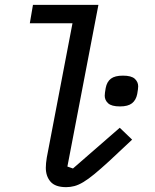

<svg xmlns="http://www.w3.org/2000/svg" viewBox="-20 -760 640 792"><path d="M253 12Q208 12 188.5 -10.5Q169 -33 169 -68Q169 -77 170 -87.5Q171 -98 173 -110L279 -664H103L116 -740H386L258 -73L281 -65L474 -233L525 -184L430 -95Q395 -63 369.5 -42Q344 -21 324 -9Q304 3 287 7.5Q270 12 253 12ZM475 -321Q440 -321 426 -334Q412 -347 412 -365Q412 -371 413 -378Q414 -385 416 -397Q421 -423 437.5 -435.5Q454 -448 487 -448Q522 -448 536 -435Q550 -422 550 -404Q550 -398 549 -391Q548 -384 546 -372Q541 -347 524.5 -334Q508 -321 475 -321Z"/></svg>

Font: IBM Plex Mono Text
Style: Italic
Weight: 450
Italic angle: -9°
Monospace: yes
Designer: Mike Abbink, Paul van der Laan, Pieter van Rosmalen
Foundry: Bold Monday
Version: Version 2.1